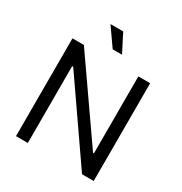

<svg xmlns="http://www.w3.org/2000/svg" viewBox="-209 -1084 1173 1237"><g transform="rotate(30 377.0 -465.0)"><path d="M666 -727.5V0H579.1L183.6 -571.3H175.8V0H87.9V-727.5H172.9L571.3 -155.3H578.1V-727.5ZM347.7 -795.9 253.9 -929.7H348.6L417 -795.9Z"/></g></svg>

Font: Inter
Style: Regular
Weight: 400
Designer: Rasmus Andersson
Foundry: rsms
Version: Version 4.000;git-8c9346024